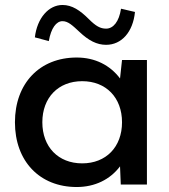

<svg xmlns="http://www.w3.org/2000/svg" viewBox="-20 -741 680 771"><path d="M465 0H570V-500H470L462 -426C422 -479 362 -510 288 -510C139 -510 40 -406 40 -250C40 -94 139 10 288 10C361 10 422 -20 462 -73ZM310 -85C214 -85 150 -151 150 -250C150 -349 214 -415 310 -415C406 -415 470 -349 470 -250C470 -151 406 -85 310 -85ZM522 -693 466 -706C458 -654 435 -626 406 -626C383 -626 365 -636 337 -664C301 -700 269 -721 231 -721C175 -721 129 -668 120 -591L176 -576C185 -628 206 -656 231 -656C254 -656 272 -638 299 -613C336 -578 369 -561 406 -561C468 -561 514 -612 522 -693Z"/></svg>

Font: Gully Medium
Style: Regular
Weight: 500
Designer: jaikishan Patel
Foundry: MagicType
Version: Version 1.000;Glyphs 3.2 (3242)